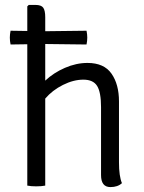

<svg xmlns="http://www.w3.org/2000/svg" viewBox="-20 -755 587 781"><path d="M164 -685V-628L332 -630Q335 -615 335 -602Q335 -589 332 -574L164 -576V-427Q198 -459 244 -479Q290 -499 336 -499Q403 -499 433.5 -455.5Q464 -412 464 -342V-95Q464 -38 476 -10Q459 6 429 6Q391 6 391 -43V-319Q391 -380 375 -405.5Q359 -431 319 -431Q279 -431 236 -409.5Q193 -388 164 -354V0Q149 3 127 3Q106 3 91 0V-575L23 -574Q20 -589 20 -602Q20 -615 23 -630L91 -629V-729L97 -735H124Q148 -735 156 -723.5Q164 -712 164 -685Z"/></svg>

Font: Signika
Style: Light
Weight: 300
Designer: Anna Giedrys
Foundry: Anna Giedrys
Version: Version 1.001